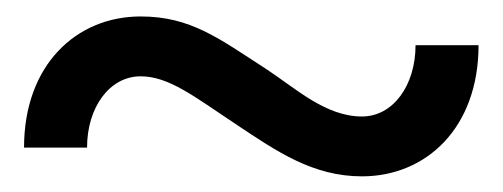

<svg xmlns="http://www.w3.org/2000/svg" viewBox="-20 -452 623 238"><path d="M495.1 -396C495.1 -346.2 467.3 -307.6 428.7 -307.6C383.3 -307.6 346.2 -342.8 309.6 -366.7C252 -403.8 216.8 -431.6 154.3 -431.6C74.7 -431.6 9.8 -371.6 9.8 -269H87.9C87.9 -318.8 115.7 -357.4 154.3 -357.4C189.5 -357.4 221.2 -332 272 -298.3C323.2 -264.2 367.7 -233.4 428.7 -233.4C508.3 -233.4 573.2 -293.5 573.2 -396Z"/></svg>

Font: Inder
Style: Regular
Weight: 400
Designer: Irina Smirnova
Foundry: Irina Smirnova
Version: Version 1.001